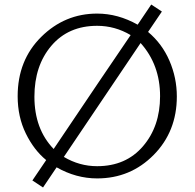

<svg xmlns="http://www.w3.org/2000/svg" viewBox="-20 -771 861 848"><path d="M58 -346Q58 -505 162 -608Q266 -711 409 -711Q501 -711 588 -662L648 -751L695 -720L634 -630Q696 -578 728.5 -502.5Q761 -427 761 -345Q761 -190 658.5 -86.5Q556 17 409 17Q316 17 230 -32Q220 -17 200 12.5Q180 42 170 57L123 26L184 -64Q130 -108 94 -181.5Q58 -255 58 -346ZM132 -344Q132 -201 217 -113Q443 -449 557 -616Q488 -657 409 -657Q282 -657 207 -569Q132 -481 132 -344ZM262 -78Q331 -37 409 -37Q536 -37 611.5 -125Q687 -213 687 -346Q687 -485 601 -581Q375 -245 262 -78Z"/></svg>

Font: Coval
Style: ExtraLight
Weight: 250
Foundry: Context Ltd
Version: Version 001.000